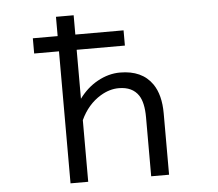

<svg xmlns="http://www.w3.org/2000/svg" viewBox="-57 -894 1114 982"><g transform="rotate(-5 500.0 -402.5)"><path d="M265.6 24.9V-652.8H138.2V-731H265.6V-830.1H356.4V-731H604V-652.8H356.4V-401.4Q396.5 -456.1 451.2 -486.3Q507.8 -517.6 566.9 -517.6Q679.7 -517.6 732.4 -441.9Q771.5 -385.7 771.5 -289.6V24.9H679.7V-278.3Q679.7 -353 655.3 -390.6Q623.5 -438.5 553.7 -438.5Q505.9 -438.5 459.5 -410.6Q392.6 -370.1 356.4 -291.5V24.9Z"/></g></svg>

Font: BIZ UDGothic
Style: Regular
Weight: 400
Monospace: yes
Designer: TypeBank Co., Ltd.
Foundry: Morisawa Inc.
Version: Version 1.05